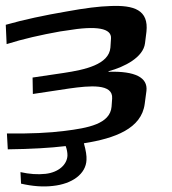

<svg xmlns="http://www.w3.org/2000/svg" viewBox="-81 -487 598 666"><path d="M422 -337 427 -377C435 -452 385 -470 300 -466C264 -465 214 -459 149 -447C73 -434 2 -419 -61 -401L-58 -334C-1 -352 61 -366 128 -378L149 -381C255 -399 307 -389 304 -353L302 -322C297 -263 213 -245 140 -234L32 -218L33 -161L159 -180C230 -190 312 -198 308 -145L306 -117C301 -57 224 -43 144 -33C90 -26 23 -23 -57 -24L-54 31C28 30 94 26 144 20H147C151 31 153 42 153 52C152 84 122 111 77 116C50 119 21 117 -10 110L-8 150C31 159 68 162 102 158C170 151 217 116 219 68C220 54 217 35 210 10C318 -7 410 -41 421 -127L427 -172C432 -218 388 -241 295 -238L296 -240C351 -255 416 -288 422 -337Z"/></svg>

Font: Gamestation Warped
Style: Regular
Weight: 400
Designer: Jonas Hecksher
Foundry: Jonas Hecksher, Playtypeª, e-types AS
Version: Version 1.003